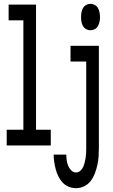

<svg xmlns="http://www.w3.org/2000/svg" viewBox="-20 -759 588 1002"><path d="M15 0V-82H102V-653H25V-735H168V-82H245V0ZM452 -601Q440 -601 429.5 -607Q419 -613 413 -623.5Q407 -634 405 -646Q403 -658 403 -670Q403 -682 405 -694Q407 -706 413 -716.5Q419 -727 429.5 -733Q440 -739 452 -739Q464 -739 475 -733Q486 -727 491.5 -716.5Q497 -706 499.5 -694Q502 -682 502 -670Q502 -658 499.5 -646Q497 -634 491.5 -623.5Q486 -613 475 -607Q464 -601 452 -601ZM377 223Q357 223 338.5 215.5Q320 208 307 194Q294 180 285 162Q276 144 271 125Q266 106 263 86.5Q260 67 260 48H326Q326 62 328 77Q330 92 335.5 105.5Q341 119 351.5 130Q362 141 377 141Q389 141 399 132.5Q409 124 414 112.5Q419 101 422 88.5Q425 76 427 64Q429 52 429.5 39Q430 26 430 14V-438H348V-520H496V14Q496 36 494.5 58.5Q493 81 488 103Q483 125 475 146Q467 167 453.5 185Q440 203 419.5 213Q399 223 377 223Z"/></svg>

Font: Iosevka Semi-Condensed Medium
Style: Regular
Weight: 500
Monospace: yes
Designer: Belleve Invis
Foundry: Belleve Invis
Version: Version 27.3.5